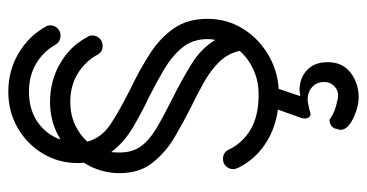

<svg xmlns="http://www.w3.org/2000/svg" viewBox="-236 -468 905 474"><g transform="rotate(-90 217.0 -231.5)"><path d="M39 -97Q36 -103 36 -109Q36 -119 43 -126.5Q50 -134 61 -134Q77 -134 84 -120Q100 -86 133.5 -66Q167 -46 220 -46Q254 -46 282 -59Q310 -72 328 -93Q321 -123 300 -144Q279 -165 249.5 -181.5Q220 -198 189 -213Q153 -231 115.5 -253Q78 -275 52 -307.5Q26 -340 26 -389Q26 -437 52 -478Q51 -485 51 -493Q51 -540 74.5 -579Q98 -618 138 -641Q178 -664 227 -664Q279 -664 321.5 -639Q364 -614 387 -573Q391 -567 391 -560Q391 -550 383.5 -542.5Q376 -535 366 -535Q352 -535 344 -546Q327 -577 297 -595Q267 -613 227 -613Q183 -613 152 -591.5Q121 -570 109 -535Q151 -561 202 -561Q254 -561 297 -536Q340 -511 362 -469Q366 -464 366 -457Q366 -446 358.5 -438.5Q351 -431 340 -431Q326 -431 319 -443Q302 -474 272 -492.5Q242 -511 202 -511Q171 -511 146 -499.5Q121 -488 104 -469Q113 -434 147 -411.5Q181 -389 235 -362Q281 -340 320 -315Q359 -290 383 -256Q407 -222 407 -172Q407 -123 381.5 -83Q356 -43 313.5 -19.5Q271 4 220 4Q155 4 108 -23.5Q61 -51 39 -97ZM210 -259Q256 -236 295 -212Q334 -188 355 -153Q357 -162 357 -172Q357 -209 336 -234.5Q315 -260 282 -279.5Q249 -299 215 -316Q177 -334 139.5 -356Q102 -378 78 -410Q77 -400 77 -389Q77 -358 92 -337Q107 -316 136.5 -298.5Q166 -281 210 -259ZM186 -7Q192 -23 209 -23Q221 -23 229 -14Q237 -5 234 4L216 57Q225 55 234 55Q262 56 281 74Q300 92 300 125Q300 161 274 181Q248 201 213 201Q193 201 169 191Q145 181 137 169Q130 158 135 148Q136 139 142.5 134Q149 129 158 129Q169 137 181 141.5Q193 146 204 148Q224 154 237.5 143.5Q251 133 251 116Q251 98 239 86.5Q227 75 207 75Q202 75 194 77Q183 79 175.5 81.5Q168 84 164 78Q157 70 166 49Z"/></g></svg>

Font: Libertine Sup
Style: Regular
Weight: 400
Designer: Bastien Sozeau
Foundry: NBR — Bastien Sozeau
Version: Version 2.003; ttfautohint (v1.8.4.7-5d5b);gftools[0.9.33]